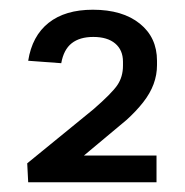

<svg xmlns="http://www.w3.org/2000/svg" viewBox="-20 -805 381 395"><path d="M36 -469 172 -580Q210 -613 221.5 -630Q233 -647 233 -670V-678Q233 -702 217 -715.5Q201 -729 172 -729Q144 -729 127.5 -716Q111 -703 106 -675L38 -680Q46 -731 80 -758Q114 -785 171 -785Q232 -785 267.5 -756.5Q303 -728 303 -680V-671Q303 -651 296 -632Q289 -613 274.5 -594.5Q260 -576 240 -558L100 -441L102 -485H302V-430H38Z"/></svg>

Font: Pathway Extreme 8pt Thin Light
Style: Regular
Weight: 300
Version: Version 1.001;gftools[0.9.26]